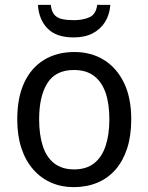

<svg xmlns="http://www.w3.org/2000/svg" viewBox="-20 -760 610 790"><path d="M520 -269Q520 -202 503.5 -150.5Q487 -99 456 -63Q425 -27 381 -8.5Q337 10 283 10Q233 10 190.5 -8.5Q148 -27 116.5 -63Q85 -99 68 -150.5Q51 -202 51 -269Q51 -358 79.5 -419.5Q108 -481 161 -513.5Q214 -546 286 -546Q355 -546 407.5 -513.5Q460 -481 490 -419.5Q520 -358 520 -269ZM141 -269Q141 -206 156 -159.5Q171 -113 203 -88Q235 -63 285 -63Q335 -63 367 -88Q399 -113 414.5 -159.5Q430 -206 430 -269Q430 -333 414.5 -378Q399 -423 367 -447.5Q335 -472 284 -472Q209 -472 175 -418Q141 -364 141 -269ZM434 -740Q431 -700 412.5 -670Q394 -640 361.5 -623Q329 -606 283 -606Q212 -606 176 -642.5Q140 -679 136 -740H189Q192 -713 203.5 -699.5Q215 -686 235.5 -681.5Q256 -677 284 -677Q321 -677 348 -689Q375 -701 380 -740Z"/></svg>

Font: Noto Sans Display
Style: Regular
Weight: 400
Designer: Monotype Design Team
Foundry: Monotype Imaging Inc.
Version: Version 2.003